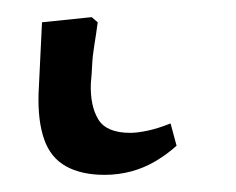

<svg xmlns="http://www.w3.org/2000/svg" viewBox="-20 24 275 224"><path d="M102 228Q75 228 57 218Q39 208 31.5 186.5Q24 165 25 133L29 50L87 44L94 50Q92 65 90 77Q88 89 87.5 100Q87 111 86 121Q85 147 94.5 163Q104 179 132 179Q140 179 152 176.5Q164 174 179 168L186 194Q175 204 161.5 212Q148 220 133 224Q118 228 102 228Z"/></svg>

Font: Literata 24pt Light
Style: Italic
Weight: 300
Italic angle: -2°
Designer: Latin by Veronika Burian and Jose Scaglione. Greek by Irene Vlachou. Cyrillic by Vera Evstafieva
Foundry: TypeTogether
Version: Version 3.103;gftools[0.9.29]